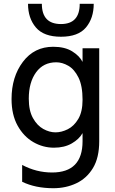

<svg xmlns="http://www.w3.org/2000/svg" viewBox="-20 -789 609 1014"><path d="M302 -595Q211 -595 169.5 -644Q128 -693 128 -769H201Q201 -662 302 -662Q401 -662 401 -769H475Q475 -693 434 -644Q393 -595 302 -595ZM273 -90Q305 -90 338 -106.5Q371 -123 393.5 -161Q416 -199 416 -262Q416 -336 394.5 -379.5Q373 -423 341 -441.5Q309 -460 277 -460Q209 -460 170.5 -407Q132 -354 132 -268Q132 -205 154 -165.5Q176 -126 208.5 -108Q241 -90 273 -90ZM262 205Q167 205 97 171V82Q172 122 255 122Q416 122 416 -43V-86Q398 -54 359 -31.5Q320 -9 265 -9Q207 -9 156 -38.5Q105 -68 73 -125.5Q41 -183 41 -266Q41 -383 101 -462.5Q161 -542 261 -542Q322 -542 361 -518Q400 -494 416 -462V-534H504V-43Q504 44 471 98.5Q438 153 383 179Q328 205 262 205Z"/></svg>

Font: LXGW 975 Gothic SC
Style: Regular
Weight: 400
Version: Version 2.01;February 25, 2021